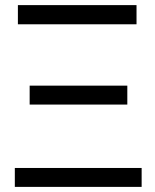

<svg xmlns="http://www.w3.org/2000/svg" viewBox="-20 -731 606 751"><path d="M38 0H534V-74H38ZM50 -636H514V-711H50ZM96 -322H478V-396H96Z"/></svg>

Font: Aerodynamic
Style: Bd
Weight: 500
Designer: Google
Version: Version 2.000980; 2014